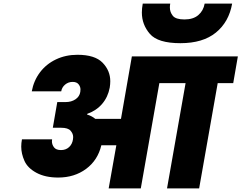

<svg xmlns="http://www.w3.org/2000/svg" viewBox="-20 -1056 1353 1076"><path d="M1281 -1036Q1263 -933 1190 -873.5Q1117 -814 991 -814Q865 -814 820 -866Q775 -918 775 -986Q775 -1009 780 -1036H934Q932 -1024 932 -1014Q932 -988 948.5 -967.5Q965 -947 1014 -947Q1063 -947 1091.5 -971.5Q1120 -996 1127 -1036ZM1287 -590H1200L1096 0H916L1020 -590H873L769 0H589L632 -242H548Q528 -158 462.5 -109.5Q397 -61 306 -61Q234 -61 184.5 -87.5Q135 -114 117 -154.5Q99 -195 99 -234Q99 -254 103 -275H272Q271 -269 271 -264Q271 -246 282.5 -230.5Q294 -215 322 -215Q349 -215 367 -231.5Q385 -248 389 -275Q390 -282 390 -288Q390 -307 375.5 -323.5Q361 -340 323 -340H276L301 -484H348Q380 -484 403 -499.5Q426 -515 430 -541Q431 -548 431 -555Q431 -570 420.5 -583.5Q410 -597 387 -597Q363 -597 345 -582Q327 -567 323 -544H158Q169 -604 204 -650.5Q239 -697 293.5 -723Q348 -749 414 -749Q512 -749 555 -704.5Q598 -660 598 -601Q598 -584 595 -565Q585 -512 552.5 -474Q520 -436 469 -418L468 -414Q493 -407 514 -390H658L719 -740H1313Z"/></svg>

Font: Fz Poppins ExtBd
Style: Italic
Weight: 800
Italic angle: -10°
Designer: Ninad Kale (Devanagari), Jonny Pinhorn (Latin)
Foundry: Indian Type Foundry
Version: Vit hóa bi Vntype.Com & FontZin.Com